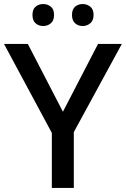

<svg xmlns="http://www.w3.org/2000/svg" viewBox="-20 -932 624 952"><path d="M292 -378 466 -714H584L346 -277V0H237V-273L0 -714H118ZM141 -858Q141 -886 156.5 -899Q172 -912 194 -912Q216 -912 232 -899Q248 -886 248 -858Q248 -830 232 -816.5Q216 -803 194 -803Q172 -803 156.5 -816.5Q141 -830 141 -858ZM337 -858Q337 -886 352.5 -899Q368 -912 390 -912Q411 -912 427.5 -899Q444 -886 444 -858Q444 -830 427.5 -816.5Q411 -803 390 -803Q368 -803 352.5 -816.5Q337 -830 337 -858Z"/></svg>

Font: Noto Sans Lao Medium
Style: Regular
Weight: 500
Designer: Monotype Design Team
Foundry: Monotype Imaging Inc.
Version: Version 2.003; ttfautohint (v1.8.4.7-5d5b)